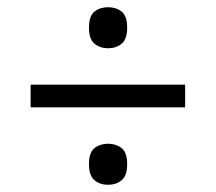

<svg xmlns="http://www.w3.org/2000/svg" viewBox="-20 -624 599 533"><path d="M280 -490Q258 -490 242.5 -502.5Q227 -515 227 -547Q227 -580 242.5 -592Q258 -604 280 -604Q302 -604 317.5 -592Q333 -580 333 -547Q333 -515 317.5 -502.5Q302 -490 280 -490ZM65 -326V-389H494V-326ZM280 -111Q258 -111 242.5 -123.5Q227 -136 227 -168Q227 -201 242.5 -213Q258 -225 280 -225Q302 -225 317.5 -213Q333 -201 333 -168Q333 -136 317.5 -123.5Q302 -111 280 -111Z"/></svg>

Font: Noto Serif Tibetan Medium
Style: Regular
Weight: 500
Designer: Monotype Design Team
Foundry: Monotype Imaging Inc.
Version: Version 2.103; ttfautohint (v1.8.4.7-5d5b)